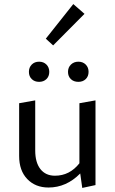

<svg xmlns="http://www.w3.org/2000/svg" viewBox="-20 -916 564 943"><path d="M395 -848 241 -693 205 -726 340 -896ZM208 -527.5Q194 -514 172 -514Q150 -514 136 -527.5Q122 -541 122 -563Q122 -585 136 -599Q150 -613 172 -613Q194 -613 208 -599Q222 -585 222 -563Q222 -541 208 -527.5ZM365 -514Q342 -514 328 -527.5Q314 -541 314 -563Q314 -585 328.5 -599Q343 -613 365 -613Q387 -613 401 -599Q415 -585 415 -563Q415 -541 401 -527.5Q387 -514 365 -514ZM370 -409 449 -423V-7L384 7L374 -64Q306 5 218 5Q154 5 114 -36.5Q74 -78 74 -150V-409L153 -423V-177Q153 -118 178.5 -85.5Q204 -53 250 -53Q322 -53 370 -114Z"/></svg>

Font: EauTestInfant Medium
Style: Regular
Weight: 500
Designer: Christian Thalmann (Catharsis Fonts)
Version: Version 0.001;PS 000.001;hotconv 1.0.88;makeotf.lib2.5.64775